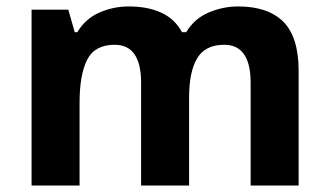

<svg xmlns="http://www.w3.org/2000/svg" viewBox="-20 -576 1022 596"><path d="M719 -556Q812 -556 859.5 -508.5Q907 -461 907 -356V0H758V-319Q758 -437 676 -437Q617 -437 592 -395Q567 -353 567 -274V0H418V-319Q418 -437 336 -437Q274 -437 250.5 -390.5Q227 -344 227 -257V0H78V-546H192L212 -476H220Q245 -518 288.5 -537Q332 -556 379 -556Q439 -556 481 -536.5Q523 -517 545 -476H558Q583 -518 627.5 -537Q672 -556 719 -556Z"/></svg>

Font: Noto Sans Bamum
Style: Bold
Weight: 700
Designer: Monotype Design Team
Foundry: Monotype Imaging Inc.
Version: Version 2.002; ttfautohint (v1.8.4.7-5d5b)